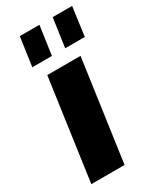

<svg xmlns="http://www.w3.org/2000/svg" viewBox="-194 -825 741 890"><g transform="rotate(-30 177.0 -380.0)"><path d="M272 -540 196 0H18L94 -540ZM179 -760 157 -606H52L74 -760ZM354 -760 333 -606H228L250 -760Z"/></g></svg>

Font: Pathway Extreme Condensed ExtraBold
Style: Italic
Weight: 800
Width: 3
Italic angle: -8°
Version: Version 1.001;gftools[0.9.26]